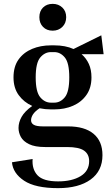

<svg xmlns="http://www.w3.org/2000/svg" viewBox="-20 -752 572 995"><path d="M511 52Q511 134 449.5 178.5Q388 223 281 223Q163 223 105 184.5Q47 146 42 89L149 72Q145 125 174.5 156.5Q204 188 281 188Q353 188 397.5 161Q442 134 442 83Q442 47 415.5 28.5Q389 10 328 10H214Q161 10 130.5 -5Q100 -20 88 -42.5Q76 -65 76 -89Q76 -118 92 -146.5Q108 -175 147 -203Q104 -222 77 -259Q50 -296 50 -351Q50 -407 76 -443.5Q102 -480 146 -498.5Q190 -517 244 -517H261Q319 -517 361 -498L505 -569L517 -471H403Q427 -450 440.5 -420.5Q454 -391 454 -351Q454 -297 428 -260Q402 -223 358.5 -204Q315 -185 261 -185H244Q214 -185 185 -191Q160 -174 150.5 -158.5Q141 -143 141 -129Q141 -113 155.5 -105Q170 -97 203 -97H333Q419 -97 465 -58.5Q511 -20 511 52ZM261 -220Q293 -220 316 -248Q339 -276 339 -351Q339 -426 316 -454Q293 -482 261 -482H244Q212 -482 188.5 -454Q165 -426 165 -351Q165 -276 188.5 -248Q212 -220 244 -220ZM253 -593Q222 -593 203 -612.5Q184 -632 184 -663Q184 -694 203 -713Q222 -732 253 -732Q283 -732 303 -713Q323 -694 323 -663Q323 -632 303 -612.5Q283 -593 253 -593Z"/></svg>

Font: Inria Serif
Style: Bold
Weight: 700
Designer: Black Foundry Team
Foundry: Black Foundry
Version: Version 1.000; ttfautohint (v1.8.3)